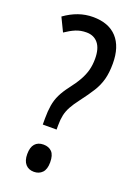

<svg xmlns="http://www.w3.org/2000/svg" viewBox="-141 -782 601 849"><g transform="rotate(20 159.0 -357.5)"><path d="M98 -201V-230Q98 -264 102.5 -291.5Q107 -319 119 -343.5Q131 -368 151 -394Q175 -425 189 -450Q203 -475 209.5 -499.5Q216 -524 216 -553Q216 -601 196 -625.5Q176 -650 141 -650Q113 -650 90.5 -640.5Q68 -631 43 -614L12 -678Q44 -701 77 -712.5Q110 -724 145 -724Q219 -724 258 -681.5Q297 -639 297 -560Q297 -517 288.5 -485.5Q280 -454 262 -425Q244 -396 215 -358Q195 -332 183.5 -311Q172 -290 167.5 -269Q163 -248 163 -221V-201ZM78 -55Q78 -87 92 -103Q106 -119 132 -119Q157 -119 171.5 -104Q186 -89 186 -55Q186 -22 171 -6.5Q156 9 132 9Q107 9 92.5 -7.5Q78 -24 78 -55Z"/></g></svg>

Font: Noto Sans Khmer ExtraCondensed
Style: Regular
Weight: 400
Width: 2
Designer: Danh Hong and the Monotype Design Team
Foundry: Monotype Imaging Inc.
Version: Version 2.004